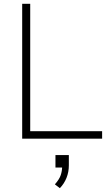

<svg xmlns="http://www.w3.org/2000/svg" viewBox="-20 -725 567 1004"><path d="M96 0V-705H138V-39H514V0ZM293 259 267 239Q290 213 297.5 191Q305 169 305 144L320 151H270V86H340V140Q340 174 328 204.5Q316 235 293 259Z"/></svg>

Font: Nunito Sans 12pt ExtraLight ExtraLight
Style: Regular
Weight: 250
Version: Version 3.101;gftools[0.9.27]